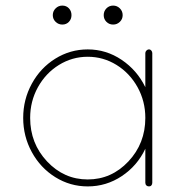

<svg xmlns="http://www.w3.org/2000/svg" viewBox="-20 -667 614 687"><path d="M513.2 -490.2Q518.1 -490.2 521.5 -486.1Q524.9 -481.9 524.9 -477.1V-13.2Q524.9 -7.3 521.7 -3.7Q518.6 0 513.2 0Q507.3 0 503.7 -3.7Q500 -7.3 500 -13.2V-134.8Q471.2 -73.7 415.8 -36.9Q360.4 0 293.9 0Q231 0 177.7 -33.2Q124.5 -66.4 93.8 -122.8Q63 -179.2 63 -245.1Q63 -311 93.8 -367.4Q124.5 -423.8 177.7 -457Q231 -490.2 293.9 -490.2Q359.9 -490.2 415.3 -452.9Q470.7 -415.5 500 -355V-477.1Q500 -481.9 503.9 -486.1Q507.8 -490.2 513.2 -490.2ZM500 -245.1Q500 -304.7 472.2 -355Q444.3 -405.3 397 -434.6Q349.6 -463.9 293.9 -463.9Q238.3 -463.9 190.9 -434.6Q143.6 -405.3 115.7 -355Q87.9 -304.7 87.9 -245.1Q87.9 -153.8 148.4 -89.4Q209 -24.9 293.9 -24.9Q378.9 -24.9 439.5 -89.4Q500 -153.8 500 -245.1ZM235.8 -612.8Q235.8 -598.6 226.6 -588.9Q217.3 -579.1 203.1 -579.1Q189 -579.1 179 -588.9Q168.9 -598.6 168.9 -612.8Q168.9 -627 179 -637Q189 -647 203.1 -647Q217.3 -647 226.6 -637.2Q235.8 -627.4 235.8 -612.8ZM360.8 -588.9Q351.1 -598.6 351.1 -612.8Q351.1 -627 360.8 -637Q370.6 -647 384.8 -647Q398.9 -647 408.9 -637Q418.9 -627 418.9 -612.8Q418.9 -598.6 408.9 -588.9Q398.9 -579.1 384.8 -579.1Q370.6 -579.1 360.8 -588.9Z"/></svg>

Font: Quicksand
Style: Light
Weight: 300
Designer: Andrew Paglinawan
Foundry: Andrew Paglinawan
Version: 1.002